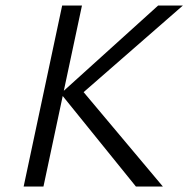

<svg xmlns="http://www.w3.org/2000/svg" viewBox="-20 -678 685 698"><path d="M208 -329 138 0H66L206 -658H278L212 -348L555 -658H645L284 -343L572 0H474Z"/></svg>

Font: LXGW Bright GB
Style: Italic
Weight: 400
Italic angle: -12°
Designer: Christian Thalmann (Catharsis Fonts)
Foundry: LXGW / Christian Thalmann (Catharsis Fonts) / Fontworks Inc.
Version: Version 5.510